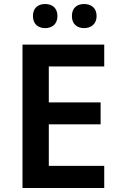

<svg xmlns="http://www.w3.org/2000/svg" viewBox="-20 -936 599 956"><path d="M144 -856C144 -815 171 -796 205 -796C238 -796 266 -815 266 -856C266 -898 238 -916 205 -916C171 -916 144 -898 144 -856ZM338 -856C338 -815 365 -796 399 -796C432 -796 461 -815 461 -856C461 -898 432 -916 399 -916C365 -916 338 -898 338 -856ZM499 0V-110H223V-317H481V-426H223V-605H499V-714H92V0Z"/></svg>

Font: Noto Sans Thaana SemiBold
Style: Regular
Weight: 600
Designer: David Williams
Foundry: Google Inc.
Version: Version 3.001